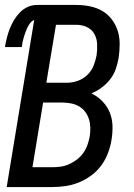

<svg xmlns="http://www.w3.org/2000/svg" viewBox="-21 -755 541 775"><path d="M6 0 117 -674Q108 -671 101 -662Q94 -653 89.5 -643.5Q85 -634 81.5 -624Q78 -614 75 -604.5Q72 -595 70 -585Q68 -575 67 -565H-1Q2 -583 6.5 -601.5Q11 -620 18 -638Q25 -656 35 -673Q45 -690 59 -704.5Q73 -719 91 -727Q109 -735 128 -735H287Q315 -735 342 -729.5Q369 -724 391.5 -711Q414 -698 430 -677Q446 -656 454 -631Q462 -606 462 -578Q462 -550 458 -522Q454 -499 446.5 -477Q439 -455 424.5 -436Q410 -417 390 -402Q370 -387 348 -378Q373 -366 392 -346.5Q411 -327 421.5 -302Q432 -277 433 -248Q434 -219 429 -190Q425 -164 415 -137.5Q405 -111 388 -87.5Q371 -64 347 -46.5Q323 -29 297 -18.5Q271 -8 243.5 -4Q216 0 190 0ZM166 -421H249Q271 -421 292.5 -428.5Q314 -436 331 -452Q348 -468 356.5 -489.5Q365 -511 369 -532Q372 -555 371 -577.5Q370 -600 359.5 -618.5Q349 -637 329 -646Q309 -655 287 -655H205ZM110 -80H190Q207 -80 224.5 -82.5Q242 -85 258.5 -92.5Q275 -100 290 -111.5Q305 -123 315.5 -138Q326 -153 332 -170Q338 -187 341 -204Q344 -222 343.5 -240Q343 -258 338 -274Q333 -290 323 -303.5Q313 -317 298.5 -325.5Q284 -334 266.5 -337.5Q249 -341 231 -341H153Z"/></svg>

Font: Iosevka SS04 Medium Oblique
Style: Regular
Weight: 500
Italic angle: -9°
Monospace: yes
Designer: Belleve Invis
Foundry: Belleve Invis
Version: Version 19.0.0; ttfautohint (v1.8.4)